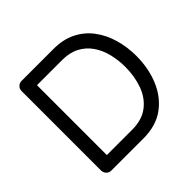

<svg xmlns="http://www.w3.org/2000/svg" viewBox="-171 -880 1059 1059"><g transform="rotate(-45 359.0 -350.0)"><path d="M378 -700Q451 -700 506.5 -672.5Q562 -645 599 -596Q636 -547 654.5 -483.5Q673 -420 673 -350Q673 -254 640 -174.5Q607 -95 542 -47.5Q477 0 378 0H128Q111 0 99.5 -12Q88 -24 88 -41V-660Q88 -677 99.5 -688.5Q111 -700 128 -700ZM368 -78Q445 -78 493.5 -115Q542 -152 564.5 -214Q587 -276 587 -350Q587 -404 574.5 -453.5Q562 -503 535.5 -541Q509 -579 467.5 -601Q426 -623 368 -623H163L171 -631V-68L165 -78Z"/></g></svg>

Font: Quicksand Light Medium
Style: Regular
Weight: 500
Version: Version 3.006